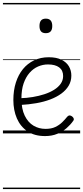

<svg xmlns="http://www.w3.org/2000/svg" viewBox="-20 -909 566 1308"><path d="M287 18Q215 18 167 -14.5Q119 -47 95 -102.5Q71 -158 71 -228Q71 -293 88 -346.5Q105 -400 136.5 -438.5Q168 -477 212.5 -498Q257 -519 312 -519Q365 -519 399 -502Q433 -485 449.5 -457Q466 -429 466 -394Q466 -356 448 -325.5Q430 -295 398 -271.5Q366 -248 322.5 -231.5Q279 -215 227 -206Q175 -197 120 -194L119 -240Q161 -241 203 -248Q245 -255 282 -267Q319 -279 348 -297Q377 -315 393.5 -338.5Q410 -362 410 -391Q410 -430 383 -450Q356 -470 307 -470Q272 -470 239.5 -456Q207 -442 181.5 -413Q156 -384 141 -341Q126 -298 126 -238Q126 -167 148.5 -121Q171 -75 208 -53Q245 -31 290 -31Q330 -31 357 -44Q384 -57 403.5 -76Q423 -95 439 -115Q447 -123 455 -122.5Q463 -122 471 -116Q479 -110 482 -102Q485 -94 479 -86Q461 -60 433.5 -36Q406 -12 369.5 3Q333 18 287 18ZM292 -683Q270 -683 259.5 -695Q249 -707 249 -732Q249 -757 259.5 -769.5Q270 -782 292 -782Q314 -782 325 -769.5Q336 -757 336 -732Q336 -707 325 -695Q314 -683 292 -683ZM0 369H526V379H0ZM0 -20H526V0H0ZM0 -505H526V-500H0ZM0 -889H526V-879H0Z"/></svg>

Font: Playwrite HR Lijeva Guides
Style: Regular
Weight: 400
Designer: Veronika Burian, José Scaglione
Foundry: TypeTogether
Version: Version 1.003